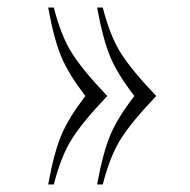

<svg xmlns="http://www.w3.org/2000/svg" viewBox="-20 -652 505 510"><path d="M395 -397Q330 -465 301 -511Q272 -557 253 -632H238Q253 -549 272.5 -502Q292 -455 337 -397ZM395 -397H337Q292 -339 272.5 -292Q253 -245 238 -162H253Q272 -237 301 -283Q330 -329 395 -397ZM265 -397Q200 -465 171 -511Q142 -557 123 -632H108Q123 -549 142.5 -502Q162 -455 207 -397ZM265 -397H207Q162 -339 142.5 -292Q123 -245 108 -162H123Q142 -237 171 -283Q200 -329 265 -397Z"/></svg>

Font: Solide Mirage
Style: Mono
Weight: 400
Width: 6
Designer: Jérémy Landes
Foundry: Velvetyne Type Foundry
Version: Version 1.1